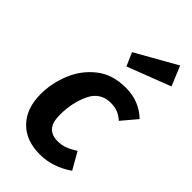

<svg xmlns="http://www.w3.org/2000/svg" viewBox="-255 -905 998 998"><g transform="rotate(45 244.5 -405.5)"><path d="M489 -481 419 -398Q397 -418 374.5 -426.5Q352 -435 324 -435Q247 -435 213.5 -364Q180 -293 180 -204Q180 -147 203 -122.5Q226 -98 269 -98Q297 -98 321.5 -107Q346 -116 378 -136L431 -43Q346 16 252 16Q149 16 91 -44.5Q33 -105 33 -210Q33 -286 63.5 -363.5Q94 -441 159 -493.5Q224 -546 323 -546Q422 -546 489 -481ZM486 -718 247 -626 215 -699 441 -827Z"/></g></svg>

Font: Fira Sans SemiBold
Style: Italic
Weight: 600
Italic angle: -8°
Designer: bBox Type GmbH & Carrois Corporate GbR & Edenspiekermann AG
Foundry: bBox Type GmbH & Carrois Corporate GbR & Edenspiekermann AG
Version: Version 4.301